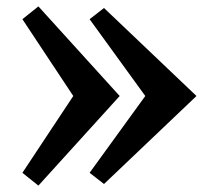

<svg xmlns="http://www.w3.org/2000/svg" viewBox="-20 -680 684 600"><path d="M50 -140 209 -380 50 -620 100 -660 354 -380 100 -100ZM260 -140 434 -380 260 -620 305 -655 594 -380 305 -105Z"/></svg>

Font: Otomanopee
Style: Regular
Weight: 400
Designer: Das Ende der Wildnis
Foundry: Gutenberg Labo
Version: Version 3.000